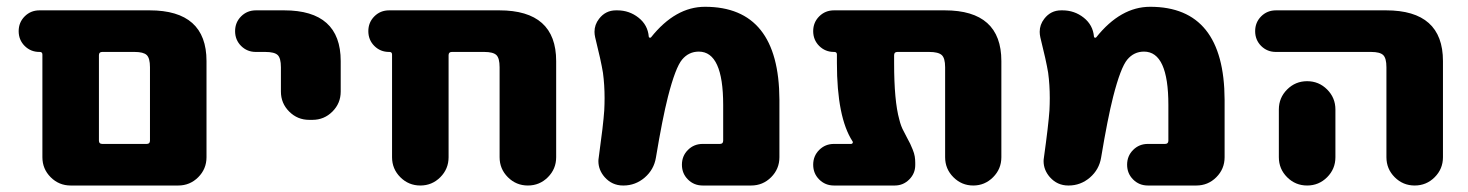

<svg xmlns="http://www.w3.org/2000/svg" viewBox="-20 -578 4411 577"><path d="M270.5 -20.5H192.4Q157.2 -20.5 132.3 -45.4Q107.4 -70.3 107.4 -105.5V-414.1Q107.4 -421.9 99.6 -421.9H98.6Q72.3 -421.9 54.2 -439.9Q36.1 -458 36.1 -484.4Q36.1 -510.7 54.2 -528.8Q72.3 -546.9 98.6 -546.9H429.7Q600.6 -546.9 600.6 -394.5V-105.5Q600.6 -70.3 575.7 -45.4Q550.8 -20.5 515.6 -20.5ZM430.7 -376Q430.7 -403.3 420.9 -412.6Q411.1 -421.9 384.8 -421.9H287.1Q277.3 -421.9 277.3 -412.1V-155.3Q277.3 -145.5 287.1 -145.5H420.9Q430.7 -145.5 430.7 -155.3Z M749 -421.9Q722.7 -421.9 704.6 -439.9Q686.5 -458 686.5 -484.4Q686.5 -510.7 704.6 -528.8Q722.7 -546.9 749 -546.9H834Q1003.9 -546.9 1003.9 -394.5V-302.7Q1003.9 -267.6 979 -242.7Q954.1 -217.8 918.9 -217.8H909.2Q874 -217.8 849.1 -242.7Q824.2 -267.6 824.2 -302.7V-376Q824.2 -403.3 814.5 -412.6Q804.7 -421.9 777.3 -421.9Z M1481.4 -376Q1481.4 -403.3 1471.7 -412.6Q1461.9 -421.9 1435.5 -421.9H1337.9Q1328.1 -421.9 1328.1 -412.1V-105.5Q1328.1 -70.3 1303.2 -45.4Q1278.3 -20.5 1243.2 -20.5Q1208 -20.5 1183.1 -45.4Q1158.2 -70.3 1158.2 -105.5V-414.1Q1158.2 -421.9 1150.4 -421.9H1149.4Q1123 -421.9 1105 -439.9Q1086.9 -458 1086.9 -484.4Q1086.9 -510.7 1105 -528.8Q1123 -546.9 1149.4 -546.9H1480.5Q1651.4 -546.9 1651.4 -394.5V-105.5Q1651.4 -70.3 1626.5 -45.4Q1601.6 -20.5 1566.4 -20.5Q1531.2 -20.5 1506.3 -45.4Q1481.4 -70.3 1481.4 -105.5Z M1929.7 -467.8Q1929.7 -465.8 1932.1 -464.8Q1934.6 -463.9 1936.5 -465.8Q2009.8 -557.6 2098.6 -557.6Q2321.3 -557.6 2322.3 -278.3V-105.5Q2322.3 -70.3 2297.4 -45.4Q2272.5 -20.5 2237.3 -20.5H2091.8Q2065.4 -20.5 2047.4 -38.6Q2029.3 -56.6 2029.3 -83Q2029.3 -109.4 2047.4 -127.4Q2065.4 -145.5 2091.8 -145.5H2143.6Q2153.3 -145.5 2153.3 -155.3V-262.7Q2153.3 -422.9 2080.1 -422.9Q2049.8 -422.9 2029.8 -398.9Q2009.8 -375 1987.3 -287.1Q1970.7 -221.7 1951.2 -104.5Q1945.3 -68.4 1917.5 -44.4Q1889.6 -20.5 1853.5 -20.5H1852.5Q1819.3 -20.5 1796.9 -45.9Q1778.3 -67.4 1778.3 -93.8Q1778.3 -98.6 1779.3 -104.5Q1793 -203.1 1795.9 -246.1Q1796.9 -265.6 1796.9 -283.2Q1796.9 -323.2 1792 -359.4Q1786.1 -395.5 1768.6 -465.8Q1766.6 -474.6 1766.6 -482.4Q1766.6 -503.9 1780.3 -521.5Q1799.8 -546.9 1831.1 -546.9H1835Q1871.1 -546.9 1898.9 -524.9Q1926.8 -502.9 1929.7 -467.8Z M2989.3 -105.5Q2989.3 -70.3 2964.4 -45.4Q2939.5 -20.5 2904.8 -20.5Q2870.1 -20.5 2845.2 -45.4Q2820.3 -70.3 2820.3 -105.5V-376Q2820.3 -403.3 2810.1 -412.6Q2799.8 -421.9 2772.5 -421.9H2676.8Q2667 -421.9 2667 -412.1V-388.7Q2667 -274.4 2682.6 -218.8Q2687.5 -198.2 2696.3 -182.6Q2697.3 -179.7 2705.1 -165.5Q2712.9 -151.4 2715.3 -146Q2717.8 -140.6 2722.7 -128.9Q2727.5 -117.2 2729 -107.9Q2730.5 -98.6 2730.5 -88.9V-82Q2730.5 -56.6 2712.4 -38.6Q2694.3 -20.5 2668.9 -20.5H2486.3Q2460 -20.5 2441.9 -38.6Q2423.8 -56.6 2423.8 -83Q2423.8 -109.4 2441.9 -127.4Q2460 -145.5 2486.3 -145.5H2538.1Q2541 -145.5 2542.5 -148.4Q2543.9 -151.4 2542 -153.3Q2495.1 -225.6 2495.1 -388.7V-414.1Q2495.1 -421.9 2487.3 -421.9H2486.3Q2460 -421.9 2441.9 -439.9Q2423.8 -458 2423.8 -484.4Q2423.8 -510.7 2441.9 -528.8Q2460 -546.9 2486.3 -546.9H2819.3Q2989.3 -546.9 2989.3 -394.5Z M3267.6 -467.8Q3267.6 -465.8 3270 -464.8Q3272.5 -463.9 3274.4 -465.8Q3347.7 -557.6 3436.5 -557.6Q3659.2 -557.6 3660.2 -278.3V-105.5Q3660.2 -70.3 3635.3 -45.4Q3610.4 -20.5 3575.2 -20.5H3429.7Q3403.3 -20.5 3385.3 -38.6Q3367.2 -56.6 3367.2 -83Q3367.2 -109.4 3385.3 -127.4Q3403.3 -145.5 3429.7 -145.5H3481.4Q3491.2 -145.5 3491.2 -155.3V-262.7Q3491.2 -422.9 3418 -422.9Q3387.7 -422.9 3367.7 -398.9Q3347.7 -375 3325.2 -287.1Q3308.6 -221.7 3289.1 -104.5Q3283.2 -68.4 3255.4 -44.4Q3227.5 -20.5 3191.4 -20.5H3190.4Q3157.2 -20.5 3134.8 -45.9Q3116.2 -67.4 3116.2 -93.8Q3116.2 -98.6 3117.2 -104.5Q3130.9 -203.1 3133.8 -246.1Q3134.8 -265.6 3134.8 -283.2Q3134.8 -323.2 3129.9 -359.4Q3124 -395.5 3106.4 -465.8Q3104.5 -474.6 3104.5 -482.4Q3104.5 -503.9 3118.2 -521.5Q3137.7 -546.9 3168.9 -546.9H3172.9Q3209 -546.9 3236.8 -524.9Q3264.6 -502.9 3267.6 -467.8Z M3814.5 -421.9Q3788.1 -421.9 3770 -439.9Q3752 -458 3752 -484.4Q3752 -510.7 3770 -528.8Q3788.1 -546.9 3814.5 -546.9H4145.5Q4316.4 -546.9 4316.4 -394.5V-105.5Q4316.4 -70.3 4291.5 -45.4Q4266.6 -20.5 4231.4 -20.5Q4196.3 -20.5 4171.4 -45.4Q4146.5 -70.3 4146.5 -105.5V-376Q4146.5 -403.3 4136.7 -412.6Q4127 -421.9 4100.6 -421.9ZM3993.2 -249V-185.5V-105.5Q3993.2 -70.3 3968.3 -45.4Q3943.4 -20.5 3908.2 -20.5Q3873 -20.5 3848.1 -45.4Q3823.2 -70.3 3823.2 -105.5V-185.5V-249Q3823.2 -284.2 3848.1 -309.1Q3873 -334 3908.2 -334Q3943.4 -334 3968.3 -309.1Q3993.2 -284.2 3993.2 -249Z"/></svg>

Font: Gen Jyuu GothicX Heavy
Style: Bold
Weight: 900
Designer: [Source Han Sans]
Ryoko NISHIZUKA  (kana & ideographs); Paul D. Hunt (Latin, Greek & Cyrillic); Wenlong ZHANG  (bopomofo
Version: Version 1.002.20150607